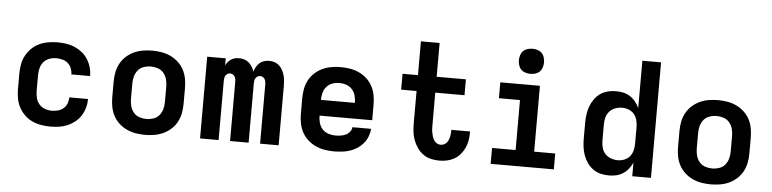

<svg xmlns="http://www.w3.org/2000/svg" viewBox="-46 -979 4891 1217"><g transform="rotate(5 2400.0 -371.0)"><path d="M298 8Q268 8 238.5 3Q209 -2 182 -14.5Q155 -27 133.5 -48Q112 -69 98 -95Q84 -121 78.5 -150.5Q73 -180 73 -210V-310Q73 -340 78.5 -369.5Q84 -399 98 -425Q112 -451 133.5 -472Q155 -493 182 -505.5Q209 -518 238.5 -523Q268 -528 298 -528Q325 -528 353 -524Q381 -520 406.5 -509Q432 -498 454 -480.5Q476 -463 491 -439Q506 -415 513.5 -388Q521 -361 521 -333H402Q402 -353 394.5 -372Q387 -391 372 -404Q357 -417 337 -422Q317 -427 298 -427Q275 -427 253.5 -419Q232 -411 217.5 -394Q203 -377 197.5 -354.5Q192 -332 192 -310V-210Q192 -188 197.5 -165.5Q203 -143 217.5 -126Q232 -109 253.5 -101Q275 -93 298 -93Q317 -93 337 -98Q357 -103 372 -116Q387 -129 394.5 -148Q402 -167 402 -187H521Q521 -159 513.5 -132Q506 -105 491 -81Q476 -57 454 -39.5Q432 -22 406.5 -11Q381 0 353 4Q325 8 298 8Z M900 8Q870 8 840.5 3Q811 -2 784 -14.5Q757 -27 734.5 -47.5Q712 -68 698 -94.5Q684 -121 678.5 -150.5Q673 -180 673 -210V-310Q673 -340 678.5 -369.5Q684 -399 698 -425.5Q712 -452 734.5 -472.5Q757 -493 784 -505.5Q811 -518 840.5 -523Q870 -528 900 -528Q930 -528 959.5 -523Q989 -518 1016 -505.5Q1043 -493 1065.5 -472.5Q1088 -452 1102 -425.5Q1116 -399 1121.5 -369.5Q1127 -340 1127 -310V-210Q1127 -180 1121.5 -150.5Q1116 -121 1102 -94.5Q1088 -68 1065.5 -47.5Q1043 -27 1016 -14.5Q989 -2 959.5 3Q930 8 900 8ZM900 -93Q923 -93 945 -100.5Q967 -108 981.5 -125.5Q996 -143 1002 -165Q1008 -187 1008 -210V-310Q1008 -333 1002 -355Q996 -377 981.5 -394.5Q967 -412 945 -419.5Q923 -427 900 -427Q877 -427 855 -419.5Q833 -412 818.5 -394.5Q804 -377 798 -355Q792 -333 792 -310V-210Q792 -187 798 -165Q804 -143 818.5 -125.5Q833 -108 855 -100.5Q877 -93 900 -93Z M1250 0V-520H1368V-475Q1374 -487 1382.5 -497Q1391 -507 1402 -514.5Q1413 -522 1426 -525Q1439 -528 1453 -528Q1470 -528 1486 -523Q1502 -518 1514.5 -507Q1527 -496 1536 -481.5Q1545 -467 1550 -451Q1554 -467 1562.5 -481.5Q1571 -496 1583 -507Q1595 -518 1611 -523Q1627 -528 1644 -528Q1661 -528 1678 -522.5Q1695 -517 1708 -505Q1721 -493 1729 -478Q1737 -463 1742 -446Q1747 -429 1748.5 -412Q1750 -395 1750 -377V0H1632V-377Q1632 -386 1630.5 -394.5Q1629 -403 1624.5 -410.5Q1620 -418 1612 -422.5Q1604 -427 1596 -427Q1587 -427 1579 -422.5Q1571 -418 1566.5 -410.5Q1562 -403 1560.5 -394.5Q1559 -386 1559 -377V0H1441V-377Q1441 -386 1439.5 -394.5Q1438 -403 1433.5 -410.5Q1429 -418 1421 -422.5Q1413 -427 1404 -427Q1396 -427 1388 -422.5Q1380 -418 1375.5 -410.5Q1371 -403 1369.5 -394.5Q1368 -386 1368 -377V0Z M2103 8Q2073 8 2043 3Q2013 -2 1985.5 -14.5Q1958 -27 1935.5 -47.5Q1913 -68 1899 -94Q1885 -120 1879 -150Q1873 -180 1873 -210V-310Q1873 -340 1878.5 -369.5Q1884 -399 1898 -425.5Q1912 -452 1934.5 -472.5Q1957 -493 1984 -505.5Q2011 -518 2040.5 -523Q2070 -528 2100 -528Q2130 -528 2159.5 -523Q2189 -518 2216 -505.5Q2243 -493 2265.5 -472.5Q2288 -452 2302 -425.5Q2316 -399 2321.5 -369.5Q2327 -340 2327 -310V-210H1992Q1992 -187 1998 -164.5Q2004 -142 2019.5 -125Q2035 -108 2057.5 -100.5Q2080 -93 2103 -93Q2119 -93 2136 -95.5Q2153 -98 2168 -105Q2183 -112 2194 -125.5Q2205 -139 2206 -155H2325Q2323 -130 2313.5 -105.5Q2304 -81 2287.5 -61.5Q2271 -42 2249.5 -28Q2228 -14 2203.5 -6Q2179 2 2153.5 5Q2128 8 2103 8ZM1992 -310H2208Q2208 -333 2202 -355.5Q2196 -378 2181 -395Q2166 -412 2144.5 -419.5Q2123 -427 2100 -427Q2077 -427 2055.5 -419.5Q2034 -412 2019 -395Q2004 -378 1998 -355.5Q1992 -333 1992 -310Z M2772 8Q2745 8 2718 1.5Q2691 -5 2669 -21Q2647 -37 2631.5 -59.5Q2616 -82 2606.5 -107.5Q2597 -133 2594 -160.5Q2591 -188 2591 -215V-419H2493V-520H2591V-735H2710V-520H2896V-419H2710V-215Q2710 -202 2710.5 -189.5Q2711 -177 2713.5 -164.5Q2716 -152 2719.5 -140Q2723 -128 2730 -117Q2737 -106 2748 -99.5Q2759 -93 2772 -93Q2782 -93 2792 -97Q2802 -101 2809 -108.5Q2816 -116 2820.5 -126Q2825 -136 2827.5 -146Q2830 -156 2831 -166.5Q2832 -177 2832 -187V-193H2951V-182Q2951 -157 2946.5 -133Q2942 -109 2931.5 -86.5Q2921 -64 2904.5 -45Q2888 -26 2866.5 -14Q2845 -2 2821 3Q2797 8 2772 8Z M3099 0V-101H3249V-419H3115V-520H3367V-101H3501V0ZM3300 -590Q3284 -590 3268 -595Q3252 -600 3241 -611Q3230 -622 3225 -638Q3220 -654 3220 -670Q3220 -686 3225 -702Q3230 -718 3241 -729Q3252 -740 3268 -745Q3284 -750 3300 -750Q3316 -750 3332 -745Q3348 -740 3359 -729Q3370 -718 3375 -702Q3380 -686 3380 -670Q3380 -654 3375 -638Q3370 -622 3359 -611Q3348 -600 3332 -595Q3316 -590 3300 -590Z M3851 8Q3824 8 3798 1.5Q3772 -5 3750.5 -20.5Q3729 -36 3713.5 -58Q3698 -80 3689 -105Q3680 -130 3676.5 -156.5Q3673 -183 3673 -210V-310Q3673 -337 3676.5 -363.5Q3680 -390 3689 -415Q3698 -440 3713.5 -462Q3729 -484 3750.5 -499.5Q3772 -515 3798 -521.5Q3824 -528 3851 -528Q3875 -528 3898 -523Q3921 -518 3941 -505Q3961 -492 3975.5 -473.5Q3990 -455 4000 -434V-735H4119V0H4000V-86Q3990 -65 3975.5 -46.5Q3961 -28 3941 -15Q3921 -2 3898 3Q3875 8 3851 8ZM3899 -93Q3921 -93 3942 -101.5Q3963 -110 3976.5 -127Q3990 -144 3995 -166Q4000 -188 4000 -210V-310Q4000 -332 3995 -354Q3990 -376 3976.5 -393Q3963 -410 3942 -418.5Q3921 -427 3899 -427Q3877 -427 3855 -419Q3833 -411 3818 -394Q3803 -377 3797.5 -355Q3792 -333 3792 -310V-210Q3792 -187 3797.5 -165Q3803 -143 3818 -126Q3833 -109 3855 -101Q3877 -93 3899 -93Z M4500 8Q4470 8 4440.5 3Q4411 -2 4384 -14.5Q4357 -27 4334.5 -47.5Q4312 -68 4298 -94.5Q4284 -121 4278.5 -150.5Q4273 -180 4273 -210V-310Q4273 -340 4278.5 -369.5Q4284 -399 4298 -425.5Q4312 -452 4334.5 -472.5Q4357 -493 4384 -505.5Q4411 -518 4440.5 -523Q4470 -528 4500 -528Q4530 -528 4559.5 -523Q4589 -518 4616 -505.5Q4643 -493 4665.5 -472.5Q4688 -452 4702 -425.5Q4716 -399 4721.5 -369.5Q4727 -340 4727 -310V-210Q4727 -180 4721.5 -150.5Q4716 -121 4702 -94.5Q4688 -68 4665.5 -47.5Q4643 -27 4616 -14.5Q4589 -2 4559.5 3Q4530 8 4500 8ZM4500 -93Q4523 -93 4545 -100.5Q4567 -108 4581.5 -125.5Q4596 -143 4602 -165Q4608 -187 4608 -210V-310Q4608 -333 4602 -355Q4596 -377 4581.5 -394.5Q4567 -412 4545 -419.5Q4523 -427 4500 -427Q4477 -427 4455 -419.5Q4433 -412 4418.5 -394.5Q4404 -377 4398 -355Q4392 -333 4392 -310V-210Q4392 -187 4398 -165Q4404 -143 4418.5 -125.5Q4433 -108 4455 -100.5Q4477 -93 4500 -93Z"/></g></svg>

Font: Iosevka Fixed Extended
Style: Bold
Weight: 700
Width: 7
Monospace: yes
Designer: Belleve Invis
Foundry: Belleve Invis
Version: Version 24.1.1; ttfautohint (v1.8.4)